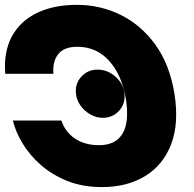

<svg xmlns="http://www.w3.org/2000/svg" viewBox="-67 -757 795 787"><path d="M-45.5 -454.5H152Q147.7 -504.6 171.7 -535Q195.7 -565.3 250 -565.3Q327.8 -565.3 379.8 -508.3Q431.8 -451.3 448.9 -352.3Q463.8 -256.4 435.2 -209.2Q406.6 -161.9 339.5 -161.9Q279.8 -161.9 239.7 -189.5Q199.6 -217 184.7 -262.8H-14.2Q-3.2 -216.6 25.9 -168.5Q55 -120.4 101.2 -80.1Q147.4 -39.8 209.9 -14.9Q272.4 9.9 350.9 9.9Q453.1 9.9 527.2 -34.8Q601.2 -79.5 634.4 -165.5Q667.6 -251.4 647.7 -375Q627.8 -494.3 569.1 -574.9Q510.3 -655.5 426.7 -696.4Q343 -737.2 248.6 -737.2Q153.4 -737.2 84.9 -704.2Q16.3 -671.2 -18.1 -608Q-52.6 -544.7 -45.5 -454.5ZM353.7 -274.1Q395.2 -274.1 421.3 -303.1Q447.4 -332 443.2 -373.6Q438.9 -414.1 406.4 -442.8Q373.9 -471.6 332.4 -471.6Q293 -471.6 266.5 -442.8Q240.1 -414.1 244.3 -373.6Q247.2 -345.9 263.7 -323.3Q280.2 -300.8 304.2 -287.5Q328.1 -274.1 353.7 -274.1Z"/></svg>

Font: Inter UI Black
Style: Italic
Weight: 900
Italic angle: -9.39999°
Designer: Rasmus Andersson
Foundry: rsms
Version: 3.2;8d6f07862